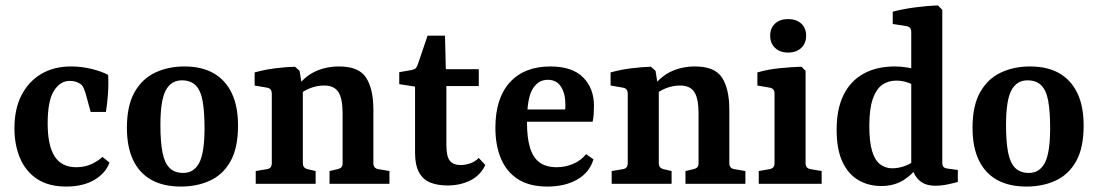

<svg xmlns="http://www.w3.org/2000/svg" viewBox="-20 -675 4033 705"><path d="M33 -204Q33 -275 59 -325.5Q85 -376 131.5 -403.5Q178 -431 241 -431Q279 -431 316 -422Q353 -413 377 -400Q379 -366 376.5 -331Q374 -296 369 -264H313L294 -333Q290 -345 287 -352Q284 -359 279 -364Q272 -370 261 -374Q250 -378 236 -378Q201 -378 178 -341.5Q155 -305 155 -222Q155 -141 180.5 -101Q206 -61 260 -61Q292 -61 317 -73Q342 -85 356 -99L382 -78Q368 -39 326.5 -14.5Q285 10 223 10Q158 10 116 -18Q74 -46 53.5 -94.5Q33 -143 33 -204Z M731 -205Q731 -265 724 -304Q717 -343 698.5 -361.5Q680 -380 648 -380Q608 -380 588.5 -343Q569 -306 569 -216Q569 -155 576.5 -116Q584 -77 602.5 -58.5Q621 -40 653 -40Q692 -40 711.5 -77Q731 -114 731 -205ZM446 -206Q446 -287 474 -336.5Q502 -386 550 -408.5Q598 -431 657 -431Q721 -431 764.5 -406Q808 -381 831 -333Q854 -285 854 -214Q854 -132 826.5 -83Q799 -34 751.5 -12Q704 10 644 10Q580 10 536 -14.5Q492 -39 469 -87Q446 -135 446 -206Z M1190 0V-47L1220 -54Q1229 -56 1233.5 -61Q1238 -66 1238 -76V-258Q1238 -313 1222.5 -337Q1207 -361 1170 -361Q1143 -361 1117 -350.5Q1091 -340 1069 -320L1070 -355Q1099 -395 1138.5 -413Q1178 -431 1225 -431Q1298 -431 1324.5 -389.5Q1351 -348 1351 -272V-76Q1351 -57 1369 -54L1410 -47V0ZM919 0V-47L961 -54Q978 -57 978 -76V-331Q978 -350 961 -353L915 -361V-409Q950 -419 989 -424Q1028 -429 1063 -430L1080 -415L1092 -341V-76Q1092 -58 1109 -54L1139 -47V0Z M1504 -357 1446 -366V-410L1492 -418Q1502 -420 1506.5 -424.5Q1511 -429 1514 -438L1550 -544H1614L1617 -421H1738V-359H1619V-144Q1619 -100 1632 -84.5Q1645 -69 1671 -69Q1688 -69 1706 -75Q1724 -81 1738 -95L1762 -69Q1744 -31 1707 -12.5Q1670 6 1623 6Q1587 6 1560.5 -4.5Q1534 -15 1519 -41.5Q1504 -68 1504 -116Z M1799 -206Q1799 -314 1852 -372.5Q1905 -431 2001 -431Q2081 -431 2121 -391Q2161 -351 2161 -286Q2161 -272 2160 -256.5Q2159 -241 2156 -228H1878V-273H2055Q2056 -278 2056 -282Q2056 -286 2056 -292Q2056 -331 2040 -356.5Q2024 -382 1991 -382Q1956 -382 1935.5 -348Q1915 -314 1915 -227Q1915 -168 1926.5 -131.5Q1938 -95 1962 -78Q1986 -61 2024 -61Q2055 -61 2084 -73Q2113 -85 2132 -109L2159 -90Q2145 -42 2100 -16Q2055 10 1990 10Q1924 10 1882 -17Q1840 -44 1819.5 -92.5Q1799 -141 1799 -206Z M2497 0V-47L2527 -54Q2536 -56 2540.5 -61Q2545 -66 2545 -76V-258Q2545 -313 2529.5 -337Q2514 -361 2477 -361Q2450 -361 2424 -350.5Q2398 -340 2376 -320L2377 -355Q2406 -395 2445.5 -413Q2485 -431 2532 -431Q2605 -431 2631.5 -389.5Q2658 -348 2658 -272V-76Q2658 -57 2676 -54L2717 -47V0ZM2226 0V-47L2268 -54Q2285 -57 2285 -76V-331Q2285 -350 2268 -353L2222 -361V-409Q2257 -419 2296 -424Q2335 -429 2370 -430L2387 -415L2399 -341V-76Q2399 -58 2416 -54L2446 -47V0Z M2938 -76Q2938 -57 2956 -54L2997 -47V0H2766V-47L2806 -54Q2824 -57 2824 -76V-331Q2824 -350 2807 -353L2761 -361V-409Q2798 -420 2842 -424.5Q2886 -429 2923 -430L2938 -415ZM2940 -544Q2940 -516 2922 -499Q2904 -482 2874 -482Q2844 -482 2826 -499Q2808 -516 2808 -544Q2808 -572 2826 -588.5Q2844 -605 2874 -605Q2904 -605 2922 -588.5Q2940 -572 2940 -544Z M3216 8Q3169 8 3132 -13.5Q3095 -35 3073.5 -80.5Q3052 -126 3052 -199Q3052 -275 3077.5 -326.5Q3103 -378 3151 -404.5Q3199 -431 3266 -431Q3289 -431 3312.5 -427Q3336 -423 3349 -418L3337 -359Q3329 -367 3310 -373Q3291 -379 3271 -379Q3242 -379 3220 -364Q3198 -349 3185 -312.5Q3172 -276 3172 -213Q3172 -155 3182 -121Q3192 -87 3211.5 -72Q3231 -57 3256 -57Q3279 -57 3302.5 -65.5Q3326 -74 3342 -89L3355 -71Q3334 -37 3299 -14.5Q3264 8 3216 8ZM3440 -639V-78Q3440 -66 3445 -61.5Q3450 -57 3459 -56L3497 -51V-7Q3484 -3 3460 2Q3436 7 3415 7Q3376 7 3354.5 -13.5Q3333 -34 3326 -71V-558Q3326 -576 3309 -579L3258 -587V-632Q3295 -642 3341 -648Q3387 -654 3424 -655Z M3836 -205Q3836 -265 3829 -304Q3822 -343 3803.5 -361.5Q3785 -380 3753 -380Q3713 -380 3693.5 -343Q3674 -306 3674 -216Q3674 -155 3681.5 -116Q3689 -77 3707.5 -58.5Q3726 -40 3758 -40Q3797 -40 3816.5 -77Q3836 -114 3836 -205ZM3551 -206Q3551 -287 3579 -336.5Q3607 -386 3655 -408.5Q3703 -431 3762 -431Q3826 -431 3869.5 -406Q3913 -381 3936 -333Q3959 -285 3959 -214Q3959 -132 3931.5 -83Q3904 -34 3856.5 -12Q3809 10 3749 10Q3685 10 3641 -14.5Q3597 -39 3574 -87Q3551 -135 3551 -206Z"/></svg>

Font: Rasa SemiBold
Style: Regular
Weight: 600
Designer: Anna Giedrys (Yrsa+Rasa design), David Brezina (Yrsa art-direction, Rasa art-direction, design)
Foundry: Rosetta Type Foundry
Version: Version 2.004